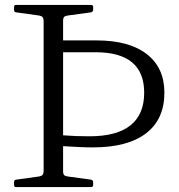

<svg xmlns="http://www.w3.org/2000/svg" viewBox="-20 -759 726 779"><path d="M236 -166V-210Q261 -208 287.5 -207Q314 -206 343 -206Q454 -206 509.5 -250.5Q565 -295 565 -383Q565 -547 368 -547H236V-595H372Q504 -595 575.5 -539.5Q647 -484 647 -383Q647 -275 572.5 -218Q498 -161 357 -161Q328 -161 298.5 -162.5Q269 -164 236 -166ZM157 0V-739H236V0ZM45 0Q37 0 37 -9V-20Q37 -29 45 -30L139 -43Q149 -45 153 -50Q157 -55 157 -66V-217H236V-64Q236 -53 240.5 -48.5Q245 -44 255 -43L350 -30Q358 -28 358 -19V-8Q358 0 349 0ZM37 -730Q37 -739 45 -739H349Q358 -739 358 -731V-720Q358 -712 350 -709L255 -696Q245 -695 240.5 -690.5Q236 -686 236 -675V-522H157V-673Q157 -684 153 -689Q149 -694 139 -696L45 -709Q37 -710 37 -719Z"/></svg>

Font: Hahmlet Light
Style: Regular
Weight: 300
Designer: Minjoo Ham & Mark Frömberg
Foundry: hypertype
Version: Version 1.002